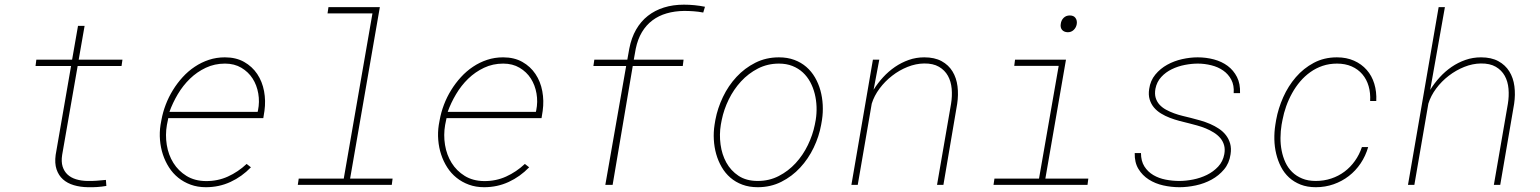

<svg xmlns="http://www.w3.org/2000/svg" viewBox="-20 -780 6497 810"><path d="M336.9 -670.9 312 -528.3H496.6L492.7 -501.5H307.6L242.2 -126.5Q237.8 -98.1 244.1 -77.6Q250.5 -57.1 264.9 -43.7Q279.3 -30.3 300.8 -23.7Q322.3 -17.1 348.6 -16.6Q368.7 -16.1 387.9 -17.6Q407.2 -19 426.8 -21L428.7 4.4Q409.2 7.8 389.9 9Q370.6 10.3 351.1 9.8Q318.4 9.3 291.3 1.2Q264.2 -6.8 245.6 -23.4Q227.1 -40 218.5 -65.7Q210 -91.3 214.8 -126.5L279.8 -501.5H129.9L133.3 -528.3H284.2L309.1 -670.9Z M848.6 9.8Q813.5 9.8 784.2 -1Q754.9 -11.7 731.9 -30.3Q709 -48.8 692.9 -74Q676.8 -99.1 667.2 -128.2Q657.7 -157.2 655 -189.2Q652.3 -221.2 657.2 -252.9L661.1 -274.4Q667 -306.6 679.2 -338.6Q691.4 -370.6 709.5 -399.9Q727.5 -429.2 750.7 -454.6Q773.9 -480 801.8 -498.5Q829.6 -517.1 861.3 -527.6Q893.1 -538.1 928.7 -538.1Q975.6 -538.1 1009.8 -518.8Q1043.9 -499.5 1065.2 -467.8Q1086.4 -436 1094 -395.5Q1101.6 -355 1095.7 -312.5L1090.8 -281.7H689.9L688.5 -274.4L684.1 -252.9Q676.8 -210.9 683.6 -168.7Q690.4 -126.5 711.4 -92.8Q732.4 -59.1 766.8 -37.8Q801.3 -16.6 848.1 -16.1Q898.4 -15.6 941.4 -35.2Q984.4 -54.7 1020.5 -88.4L1038.6 -74.2Q1000.5 -34.7 952.4 -12.5Q904.3 9.8 848.6 9.8ZM929.2 -511.7Q885.3 -511.7 848.1 -494.1Q811 -476.6 781.5 -448Q752 -419.4 730.2 -382.8Q708.5 -346.2 694.8 -308.1H1066.9L1068.4 -314.5Q1075.7 -350.1 1069.6 -385.5Q1063.5 -420.9 1045.7 -448.7Q1027.8 -476.6 998.3 -494.1Q968.8 -511.7 929.2 -511.7Z M1365.7 -750H1582.5L1457 -26.4H1636.2L1632.8 0H1236.3L1240.2 -26.4H1430.2L1551.3 -723.6H1361.8Z M2022.5 9.8Q1987.3 9.8 1958 -1Q1928.7 -11.7 1905.8 -30.3Q1882.8 -48.8 1866.7 -74Q1850.6 -99.1 1841.1 -128.2Q1831.5 -157.2 1828.9 -189.2Q1826.2 -221.2 1831.1 -252.9L1835 -274.4Q1840.8 -306.6 1853 -338.6Q1865.2 -370.6 1883.3 -399.9Q1901.4 -429.2 1924.6 -454.6Q1947.8 -480 1975.6 -498.5Q2003.4 -517.1 2035.2 -527.6Q2066.9 -538.1 2102.5 -538.1Q2149.4 -538.1 2183.6 -518.8Q2217.8 -499.5 2239 -467.8Q2260.3 -436 2267.8 -395.5Q2275.4 -355 2269.5 -312.5L2264.6 -281.7H1863.8L1862.3 -274.4L1857.9 -252.9Q1850.6 -210.9 1857.4 -168.7Q1864.3 -126.5 1885.3 -92.8Q1906.2 -59.1 1940.7 -37.8Q1975.1 -16.6 2022 -16.1Q2072.3 -15.6 2115.2 -35.2Q2158.2 -54.7 2194.3 -88.4L2212.4 -74.2Q2174.3 -34.7 2126.2 -12.5Q2078.1 9.8 2022.5 9.8ZM2103 -511.7Q2059.1 -511.7 2022 -494.1Q1984.9 -476.6 1955.3 -448Q1925.8 -419.4 1904.1 -382.8Q1882.3 -346.2 1868.7 -308.1H2240.7L2242.2 -314.5Q2249.5 -350.1 2243.4 -385.5Q2237.3 -420.9 2219.5 -448.7Q2201.7 -476.6 2172.1 -494.1Q2142.6 -511.7 2103 -511.7Z M2860.4 -501.5H2649.4L2564.5 0H2533.7L2621.6 -501.5H2483.4L2487.3 -528.3H2626.5L2634.8 -574.7Q2643.6 -620.6 2663.6 -655.3Q2683.6 -689.9 2713.1 -713.1Q2742.7 -736.3 2781 -748.3Q2819.3 -760.3 2865.2 -760.3Q2910.2 -760.3 2954.1 -751.5L2946.8 -727.1Q2926.8 -731 2906.7 -732.4Q2886.7 -733.9 2866.2 -733.9Q2826.2 -733.4 2792.5 -723.6Q2758.8 -713.9 2732.4 -694.1Q2706.1 -674.3 2688.2 -644.5Q2670.4 -614.7 2662.1 -574.7L2653.8 -528.3H2863.8Z M2998 -274.4Q3007.3 -323.7 3030 -371.1Q3052.7 -418.5 3087.2 -455.6Q3121.6 -492.7 3166.7 -515.4Q3211.9 -538.1 3266.1 -538.1Q3302.2 -538.1 3331.1 -527.3Q3359.9 -516.6 3381.6 -497.8Q3403.3 -479 3418.2 -453.4Q3433.1 -427.7 3441.2 -398.4Q3449.2 -369.1 3450.9 -337.4Q3452.6 -305.7 3447.8 -274.4L3444.3 -253.9Q3435.5 -204.6 3412.8 -157.2Q3390.1 -109.9 3355.7 -72.8Q3321.3 -35.6 3276.1 -12.9Q3231 9.8 3176.8 9.8Q3140.6 9.8 3111.8 -1Q3083 -11.7 3061.3 -30.5Q3039.6 -49.3 3024.7 -75Q3009.8 -100.6 3001.5 -129.9Q2993.2 -159.2 2991.5 -190.9Q2989.7 -222.7 2994.6 -253.9ZM3021 -253.9Q3014.2 -212.9 3019.8 -170.7Q3025.4 -128.4 3044.2 -94.2Q3063 -60.1 3095.7 -38.3Q3128.4 -16.6 3176.8 -16.6Q3225.1 -16.6 3265.4 -37.4Q3305.7 -58.1 3336.7 -91.8Q3367.7 -125.5 3388.2 -168Q3408.7 -210.4 3417.5 -253.9L3421.4 -274.4Q3425.8 -301.8 3424.8 -329.8Q3423.8 -357.9 3417.2 -384.3Q3410.6 -410.6 3398.2 -433.8Q3385.7 -457 3366.9 -474.4Q3348.1 -491.7 3323 -501.7Q3297.9 -511.7 3266.1 -511.7Q3218.3 -511.7 3177.7 -491Q3137.2 -470.2 3106.2 -436.5Q3075.2 -402.8 3054.4 -360.4Q3033.7 -317.9 3024.9 -274.4Z M3665.5 -401.4Q3683.1 -429.7 3705.8 -454.3Q3728.5 -479 3755.6 -497.6Q3782.7 -516.1 3813.7 -527.1Q3844.7 -538.1 3879.4 -538.1Q3922.9 -538.1 3952.4 -522Q3981.9 -505.9 3998.5 -478.5Q4015.1 -451.2 4019.5 -415.8Q4023.9 -380.4 4018.1 -341.8L3960 0H3933.1L3992.2 -341.8Q3997.6 -374.5 3994.9 -405.5Q3992.2 -436.5 3979 -460.2Q3965.8 -483.9 3941.2 -498.3Q3916.5 -512.7 3878.4 -512.2Q3843.8 -511.7 3808.8 -497.8Q3773.9 -483.9 3743.7 -460.4Q3713.4 -437 3690.7 -406.5Q3668 -376 3657.7 -342.8L3598.6 0H3571.8L3662.6 -528.3H3689.5L3665.5 -401.4Z M4262.2 -528.3H4477.1L4390.1 -26.4H4571.3L4567.9 0H4171.4L4175.3 -26.4H4363.3L4446.3 -502H4258.8ZM4455.1 -679.2Q4457 -694.8 4467.3 -704.8Q4477.5 -714.8 4493.2 -714.8Q4509.8 -714.8 4517.3 -704.1Q4524.9 -693.4 4522.5 -678.2Q4520 -663.6 4509.5 -653.6Q4499 -643.6 4483.4 -644Q4467.8 -645 4460.2 -654.5Q4452.6 -664.1 4455.1 -679.2Z M5145 -129.4Q5148.9 -150.9 5144 -167.7Q5139.2 -184.6 5127.9 -197.8Q5116.7 -210.9 5100.6 -220.9Q5084.5 -231 5066.7 -238.3Q5048.8 -245.6 5030.3 -250.7Q5011.7 -255.9 4996.1 -259.8Q4977.1 -264.2 4956.1 -269.8Q4935.1 -275.4 4915.3 -283Q4895.5 -290.5 4877.9 -301.3Q4860.4 -312 4848.1 -326.7Q4835.9 -341.3 4830.1 -360.6Q4824.2 -379.9 4828.1 -404.8Q4833 -439.9 4854 -465.3Q4875 -490.7 4904.1 -506.8Q4933.1 -522.9 4967 -530.5Q5001 -538.1 5032.7 -538.1Q5068.4 -538.1 5101.3 -529.3Q5134.3 -520.5 5159.2 -502Q5184.1 -483.4 5198.5 -455.1Q5212.9 -426.8 5211.4 -387.2H5184.6Q5187 -419.9 5174.6 -443.6Q5162.1 -467.3 5140.4 -482.4Q5118.7 -497.6 5090.3 -504.6Q5062 -511.7 5033.2 -511.7Q5007.3 -511.7 4978.3 -506.1Q4949.2 -500.5 4923.6 -488Q4897.9 -475.6 4879.2 -455.3Q4860.4 -435.1 4854.5 -405.8Q4850.6 -383.8 4855.5 -367.4Q4860.4 -351.1 4871.6 -338.6Q4882.8 -326.2 4898.9 -317.4Q4915 -308.6 4933.1 -302Q4951.2 -295.4 4969.5 -291Q4987.8 -286.6 5003.4 -282.7Q5022.9 -277.8 5044.2 -271.7Q5065.4 -265.6 5085.2 -257.1Q5105 -248.5 5122.6 -236.8Q5140.1 -225.1 5152.1 -209.5Q5164.1 -193.8 5169.7 -174.1Q5175.3 -154.3 5171.4 -128.9Q5166 -91.3 5144 -65.2Q5122.1 -39.1 5091.3 -22.2Q5060.5 -5.4 5024.7 2.2Q4988.8 9.8 4956.1 9.8Q4921.4 9.8 4887.5 2.2Q4853.5 -5.4 4826.4 -22.7Q4799.3 -40 4782.7 -67.4Q4766.1 -94.7 4767.1 -134.3H4793.5Q4793.5 -100.6 4807.9 -77.9Q4822.3 -55.2 4845.5 -41.5Q4868.7 -27.8 4897.5 -22.2Q4926.3 -16.6 4955.6 -16.6Q4982.9 -16.6 5013.7 -22.7Q5044.4 -28.8 5071.8 -42.2Q5099.1 -55.7 5119.1 -77.1Q5139.2 -98.6 5145 -129.4Z M5530.8 -16.6Q5565.4 -16.6 5596.2 -26.9Q5627 -37.1 5652.1 -55.9Q5677.2 -74.7 5696 -101.1Q5714.8 -127.4 5725.6 -159.7H5752Q5741.2 -122.1 5720.2 -90.8Q5699.2 -59.6 5670.4 -37.4Q5641.6 -15.1 5606.2 -2.7Q5570.8 9.8 5531.2 9.8Q5495.1 9.8 5467 -1.2Q5439 -12.2 5418.2 -31.2Q5397.5 -50.3 5384.3 -75.9Q5371.1 -101.6 5364 -130.9Q5356.9 -160.2 5356.2 -191.7Q5355.5 -223.1 5360.4 -253.9L5363.8 -274.4Q5372.6 -322.8 5393.6 -369.9Q5414.6 -417 5446.8 -454.3Q5479 -491.7 5522.5 -514.9Q5565.9 -538.1 5620.1 -538.1Q5660.6 -538.1 5692.4 -523.9Q5724.1 -509.8 5745.8 -485.1Q5767.6 -460.4 5777.8 -426.8Q5788.1 -393.1 5786.1 -354H5760.3Q5762.2 -387.7 5753.9 -416.5Q5745.6 -445.3 5727.5 -466.6Q5709.5 -487.8 5682.4 -499.8Q5655.3 -511.7 5620.6 -511.7Q5587.9 -511.7 5559.8 -502.2Q5531.7 -492.7 5508.1 -475.8Q5484.4 -459 5465.1 -436.3Q5445.8 -413.6 5431.2 -387.2Q5416.5 -360.8 5406.2 -332Q5396 -303.2 5390.6 -274.4L5386.7 -253.9Q5382.3 -227.1 5382.1 -199Q5381.8 -170.9 5387 -144.5Q5392.1 -118.2 5402.8 -95Q5413.6 -71.8 5431.2 -54.4Q5448.7 -37.1 5473.4 -26.9Q5498 -16.6 5530.8 -16.6Z M6013.7 -400.9Q6031.2 -429.2 6054 -454.1Q6076.7 -479 6103.8 -497.6Q6130.9 -516.1 6162.1 -527.1Q6193.4 -538.1 6228 -538.1Q6271.5 -538.1 6301 -522Q6330.6 -505.9 6347.4 -478.8Q6364.3 -451.7 6368.9 -416Q6373.5 -380.4 6367.7 -341.8L6309.1 0H6282.2L6341.3 -341.8Q6346.7 -374.5 6344 -405.5Q6341.3 -436.5 6328.1 -460.2Q6314.9 -483.9 6290.3 -498.3Q6265.6 -512.7 6227.1 -512.2Q6192.4 -511.7 6157.5 -497.8Q6122.6 -483.9 6092 -460.4Q6061.5 -437 6038.8 -406.5Q6016.1 -376 6005.9 -342.8L5946.8 0H5919.9L6049.3 -750H6075.7Z"/></svg>

Font: TypoPRO Roboto Mono
Style: Italic
Weight: 250
Designer: Google
Version: Version 2.000986; 2015; ttfautohint (v1.3)